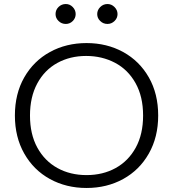

<svg xmlns="http://www.w3.org/2000/svg" viewBox="-20 -924 860 954"><path d="M54 -350Q54 -458 100.5 -539.5Q147 -621 228 -665.5Q309 -710 410 -710Q511 -710 592 -665.5Q673 -621 719.5 -539.5Q766 -458 766 -350Q766 -243 719.5 -161Q673 -79 592 -34.5Q511 10 410 10Q309 10 228 -34.5Q147 -79 100.5 -161Q54 -243 54 -350ZM691 -350Q691 -444 653.5 -511Q616 -578 551.5 -612Q487 -646 408 -646Q328 -646 264.5 -611Q201 -576 165 -509Q129 -442 129 -350Q129 -257 165.5 -190.5Q202 -124 265.5 -89Q329 -54 410 -54Q491 -54 554.5 -89Q618 -124 654.5 -190.5Q691 -257 691 -350ZM256 -854Q256 -875 271 -889.5Q286 -904 307 -904Q327 -904 341.5 -889Q356 -874 356 -854Q356 -834 341.5 -819.5Q327 -805 307 -805Q286 -805 271 -819.5Q256 -834 256 -854ZM463 -854Q463 -874 478 -889Q493 -904 514 -904Q534 -904 549 -889Q564 -874 564 -854Q564 -834 549 -819.5Q534 -805 514 -805Q493 -805 478 -819.5Q463 -834 463 -854Z"/></svg>

Font: Kodchasan
Style: Regular
Weight: 400
Version: Version 1.000; ttfautohint (v1.6)